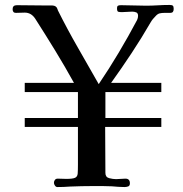

<svg xmlns="http://www.w3.org/2000/svg" viewBox="-20 -754 740 776"><path d="M682 -718Q682 -702 669 -702Q656 -702 645 -702Q634 -702 625.5 -700Q617 -698 609 -689Q603 -683 598 -677Q593 -671 589 -664Q552 -600 512 -539.5Q472 -479 429 -419H632V-382H406V-277H632V-241H405L406 -55Q406 -38 421 -34Q436 -30 449 -30Q459 -30 468 -31Q477 -32 487 -32Q505 -32 505 -13Q505 -3 498 -0.5Q491 2 483 2Q470 2 457.5 1Q445 0 432 -1Q413 -2 394 -2Q375 -2 356 -2Q333 -2 309.5 -1.5Q286 -1 263 0Q250 1 237.5 1.5Q225 2 212 2Q206 2 202 -4Q198 -10 198 -15Q198 -22 202 -27Q206 -32 213 -32Q222 -32 230.5 -31.5Q239 -31 248 -31Q274 -31 283.5 -35.5Q293 -40 294 -52.5Q295 -65 295 -88V-241H80V-277H295V-382H80V-419H279Q242 -486 202.5 -550.5Q163 -615 122 -679Q106 -703 80 -703Q71 -703 62 -702.5Q53 -702 44 -702Q31 -702 31 -717Q31 -733 48 -733Q74 -733 100 -732.5Q126 -732 151 -732Q160 -732 169 -732Q178 -732 188 -732Q194 -732 199.5 -730.5Q205 -729 209 -724Q211 -721 212 -718Q213 -715 214 -712Q252 -636 294.5 -562Q337 -488 379 -414Q421 -476 460 -541.5Q499 -607 534 -673Q536 -677 537 -681.5Q538 -686 538 -690Q538 -701 530.5 -704Q523 -707 514 -707Q504 -707 494 -706Q484 -705 473 -705Q463 -705 458 -706.5Q453 -708 453 -720Q453 -729 457 -731Q461 -733 469 -733Q494 -733 519.5 -732Q545 -731 570 -731Q594 -731 617.5 -732.5Q641 -734 665 -734Q675 -734 678.5 -731Q682 -728 682 -718Z"/></svg>

Font: Kaisei Tokumin Medium
Style: Regular
Weight: 500
Designer: Font-Kai, 金井和夫
Foundry: KAZUO KANAI
Version: Version 5.003